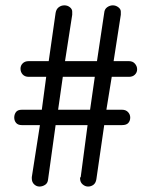

<svg xmlns="http://www.w3.org/2000/svg" viewBox="-20 -661 551 704"><path d="M423 -618.4V-606.9L396.6 -436.8H452.9Q466.7 -436.8 474.7 -427.6Q482.8 -418.4 482.8 -406.9Q482.8 -395.4 474.7 -387.4Q466.7 -379.3 452.9 -379.3H389.7L370.1 -258.6H427.6Q441.4 -258.6 449.4 -250Q457.5 -241.4 457.5 -229.9Q457.5 -218.4 450.6 -210.3Q443.7 -202.3 427.6 -202.3H362.1L333.3 -3.4Q331 10.3 322.4 16.7Q313.8 23 302.9 23Q292 23 282.8 14.9Q273.6 6.9 273.6 -6.9V-9.2Q273.6 -10.3 275.9 -11.5L301.1 -202.3H183.9L156.3 -3.4Q155.2 10.3 145.4 16.7Q135.6 23 124.7 23Q113.8 23 105.2 14.9Q96.6 6.9 96.6 -6.9V-9.2Q96.6 -10.3 96.6 -11.5L126.4 -202.3H59.8Q46 -202.3 39.1 -210.3Q32.2 -218.4 32.2 -229.9Q32.2 -241.4 38.5 -250Q44.8 -258.6 59.8 -258.6H133.3L149.4 -379.3H85.1Q71.3 -379.3 63.2 -387.9Q55.2 -396.6 55.2 -409.2Q55.2 -420.7 63.2 -428.7Q71.3 -436.8 85.1 -436.8H158.6L183.9 -613.8Q186.2 -627.6 195.4 -634.5Q204.6 -641.4 216.1 -641.4Q227.6 -641.4 236.2 -634.5Q244.8 -627.6 244.8 -618.4V-606.9L218.4 -436.8H335.6L362.1 -613.8Q363.2 -627.6 373 -634.5Q382.8 -641.4 393.7 -641.4Q404.6 -641.4 413.8 -634.5Q423 -627.6 423 -618.4ZM193.1 -258.6H310.3L327.6 -379.3H210.3Z"/></svg>

Font: Mallanna
Style: Regular
Weight: 400
Designer: Purushoth Kumar Guthula
Foundry: Andhrapradesh Society for Knowledge Networks
Version: Version 1.0.4; ttfautohint (vUNKNOWN) -l 7 -r 28 -G 50 -x 13